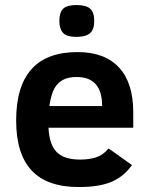

<svg xmlns="http://www.w3.org/2000/svg" viewBox="-20 -736 598 771"><path d="M174.8 -223.1Q178.2 -154.8 208 -125Q237.8 -95.2 301.8 -95.2Q338.9 -95.2 366.9 -104.5Q395 -113.8 416 -140.1L509.8 -73.2Q479 -28.8 429.9 -6.8Q380.9 15.1 295.9 15.1Q169.4 15.1 107.2 -51.3Q44.9 -117.7 44.9 -252Q44.9 -526.9 291 -526.9Q400.4 -526.9 457.8 -465.1Q515.1 -403.3 515.1 -285.2V-223.1ZM390.1 -310.1Q390.1 -426.8 288.1 -426.8Q254.4 -426.8 232.9 -415.3Q211.4 -403.8 198.5 -381.1Q185.5 -358.4 178.2 -310.1ZM358.4 -651.9Q358.4 -616.2 340.8 -602.1Q323.2 -587.9 287.1 -587.9Q247.1 -587.9 232.7 -604.5Q218.3 -621.1 218.3 -651.9Q218.3 -686 233.6 -700.9Q249 -715.8 287.1 -715.8Q325.2 -715.8 341.8 -701.4Q358.4 -687 358.4 -651.9Z"/></svg>

Font: Clear Sans
Style: Bold
Weight: 700
Foundry: Intel Corporation
Version: Version 1.00